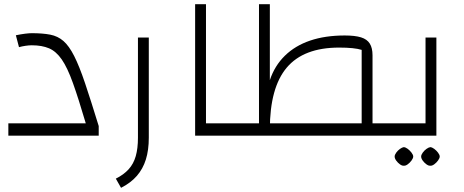

<svg xmlns="http://www.w3.org/2000/svg" viewBox="-20 -650 2221 920"><path d="M20 0V-59H391Q356 -178 329.5 -252Q303 -326 276 -365Q249 -404 215 -418.5Q181 -433 132 -433Q119 -433 102 -430.5Q85 -428 71 -424L56 -481Q80 -486 100 -488.5Q120 -491 132 -491Q184 -491 220.5 -484Q257 -477 284 -453.5Q311 -430 335.5 -381.5Q360 -333 387.5 -251.5Q415 -170 453 -46V0Z M560 250 535 206Q573 187 596.5 161Q620 135 630.5 98Q641 61 641 10V-470H693V10Q693 69 679 114Q665 159 636 192.5Q607 226 560 250Z M915 0V-630H967V-59H1077V0ZM1077 0V-59Q1090 -59 1093.5 -51Q1097 -43 1097 -29Q1097 -16 1093.5 -8Q1090 0 1077 0Z M1765 0V-59H1875V0ZM1713 0V-411Q1678 -422 1605 -422Q1435 -422 1354 -326Q1273 -230 1273 -30H1221V-630H1273V-266Q1296 -335 1345 -383Q1394 -431 1466 -455.5Q1538 -480 1632 -480Q1681 -480 1710 -471Q1739 -462 1752 -441Q1765 -420 1765 -385V0ZM1077 0V-59H1713V0ZM1077 0Q1064 0 1060.5 -8Q1057 -16 1057 -29Q1057 -43 1060.5 -51Q1064 -59 1077 -59ZM1875 0V-59Q1888 -59 1891.5 -51Q1895 -43 1895 -29Q1895 -16 1891.5 -8Q1888 0 1875 0Z M1875 0V-59H2051L2019 -26V-470H2071V0ZM1875 0Q1862 0 1858.5 -8Q1855 -16 1855 -29Q1855 -43 1858.5 -51Q1862 -59 1875 -59ZM1915 144Q1907 145 1896.5 137.5Q1886 130 1878.5 119.5Q1871 109 1871 100Q1871 92 1878.5 81.5Q1886 71 1896.5 63.5Q1907 56 1915 55Q1924 56 1934 63.5Q1944 71 1952 81.5Q1960 92 1960 100Q1960 108 1952 119Q1944 130 1933.5 137.5Q1923 145 1915 144ZM2042 144Q2034 145 2023.5 137.5Q2013 130 2005.5 119.5Q1998 109 1998 100Q1998 92 2005.5 81.5Q2013 71 2023.5 63.5Q2034 56 2042 55Q2051 56 2061 63.5Q2071 71 2079 81.5Q2087 92 2087 100Q2087 108 2079 119Q2071 130 2060.5 137.5Q2050 145 2042 144Z"/></svg>

Font: Changa ExtraLight ExtraLight
Style: Regular
Weight: 250
Version: Version 3.002; ttfautohint (v1.8.2)